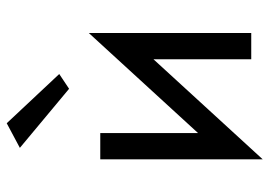

<svg xmlns="http://www.w3.org/2000/svg" viewBox="-138 -648 820 585"><g transform="rotate(-90 272.5 -355.0)"><path d="M465 0H385V-298L80 35V-460H160V-162L465 -495ZM190 -745 340 -585 295 -555 115 -705Z"/></g></svg>

Font: Jost
Style: Regular
Weight: 400
Version: Version 3.710